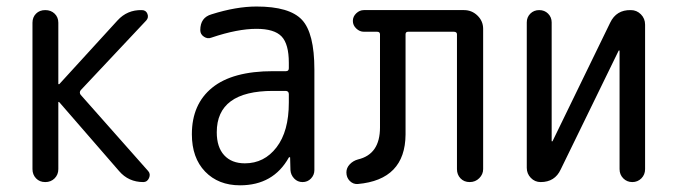

<svg xmlns="http://www.w3.org/2000/svg" viewBox="-20 -550 2040 580"><path d="M78.1 -39.1V-481.4Q78.1 -498 88.9 -508.8Q99.6 -519.5 116.7 -519.5Q133.8 -519.5 145 -508.8Q156.2 -498 156.2 -481.4V-295.9H157.2H159.2L335 -488.3Q364.3 -520.5 408.2 -519.5Q420.9 -519.5 425.3 -508.3Q429.7 -497.1 421.9 -488.3L223.6 -277.3Q218.8 -270.5 223.6 -263.7L427.7 -33.2Q435.5 -24.4 430.2 -12.2Q424.8 0 413.1 0Q368.2 0 339.8 -33.2L159.2 -241.2Q158.2 -242.2 157.2 -242.2Q156.2 -242.2 156.2 -241.2V-39.1Q156.2 -22.5 145 -11.2Q133.8 0 116.7 0Q99.6 0 88.9 -11.2Q78.1 -22.5 78.1 -39.1Z M804.7 -275.4Q634.8 -275.4 634.8 -150.4Q634.8 -105.5 657.2 -81.1Q679.7 -56.6 719.7 -56.6Q778.3 -56.6 815.4 -105Q852.5 -153.3 852.5 -240.2V-265.6Q852.5 -274.4 843.8 -275.4ZM705.1 9.8Q639.6 9.8 599.6 -31.7Q559.6 -73.2 559.6 -144.5Q559.6 -235.4 621.1 -285.2Q682.6 -335 804.7 -335H843.8Q852.5 -335 852.5 -343.8V-360.4Q852.5 -417 830.6 -439.9Q808.6 -462.9 754.9 -462.9Q697.3 -462.9 619.1 -436.5Q607.4 -431.6 596.2 -439Q585 -446.3 585 -459Q585 -497.1 619.1 -506.8Q693.4 -530.3 754.9 -530.3Q854.5 -530.3 892.1 -490.2Q929.7 -450.2 929.7 -339.8V-36.1Q929.7 -21.5 919.4 -10.7Q909.2 0 894 0Q878.9 0 868.7 -10.7Q858.4 -21.5 857.4 -36.1L856.4 -74.2Q856.4 -75.2 855.5 -75.2Q853.5 -75.2 852.5 -74.2Q805.7 9.8 705.1 9.8Z M1060.5 5.9Q1046.9 6.8 1036.6 -3.4Q1026.4 -13.7 1026.4 -29.3Q1026.4 -43 1036.6 -53.7Q1046.9 -64.5 1061.5 -68.4Q1127.9 -84 1127.9 -165V-446.3Q1127.9 -454.1 1119.1 -454.1H1079.1Q1066.4 -454.1 1056.2 -463.9Q1045.9 -473.6 1045.9 -486.8Q1045.9 -500 1056.2 -509.8Q1066.4 -519.5 1079.1 -519.5H1381.8Q1405.3 -519.5 1422.4 -502.9Q1439.5 -486.3 1439.5 -462.9V-39.1Q1439.5 -23.4 1427.7 -11.7Q1416 0 1398.9 0Q1381.8 0 1371.1 -11.2Q1360.4 -22.5 1360.4 -39.1V-446.3Q1360.4 -454.1 1350.6 -454.1H1212.9Q1205.1 -454.1 1205.1 -446.3V-143.6Q1204.1 -6.8 1060.5 5.9Z M1613.3 0Q1595.7 0 1583.5 -12.7Q1571.3 -25.4 1571.3 -43V-482.4Q1571.3 -498 1582 -508.8Q1592.8 -519.5 1608.9 -519.5Q1625 -519.5 1635.7 -508.8Q1646.5 -498 1646.5 -482.4V-124Q1646.5 -123 1647.5 -123Q1649.4 -123 1649.4 -124L1823.2 -481.4Q1841.8 -520.5 1885.7 -519.5Q1903.3 -519.5 1916 -506.8Q1928.7 -494.1 1928.7 -475.6V-39.1Q1928.7 -22.5 1917.5 -11.2Q1906.2 0 1890.1 0Q1874 0 1862.8 -11.2Q1851.6 -22.5 1851.6 -39.1V-396.5Q1851.6 -397.5 1850.6 -397.5Q1848.6 -397.5 1848.6 -396.5L1673.8 -38.1Q1656.2 0 1613.3 0Z"/></svg>

Font: Rounded Mgen+ 1m regular
Style: Regular
Weight: 400
Designer: [Source Han Sans]
Ryoko NISHIZUKA  (kana & ideographs); Paul D. Hunt (Latin, Greek & Cyrillic); Wenlong ZHANG  (bopomofo
Version: Version 1.059.20150602